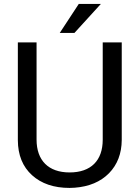

<svg xmlns="http://www.w3.org/2000/svg" viewBox="-20 -921 688 951"><path d="M275.9 -757.8H348.6L479.5 -901.4H370.1ZM488.8 -710.9V-229C488.8 -126 430.7 -66.9 324.7 -66.9C219.7 -66.9 161.1 -126.5 161.1 -229.5V-710.9H68.4V-226.6C68.8 -152.8 92.3 -95.2 138.7 -53.2C185.1 -11.2 247.1 9.8 324.7 9.8L349.6 8.8C421.4 3.4 478 -20.5 520 -63C561.5 -105.5 582.5 -160.6 583 -227.5V-710.9Z"/></svg>

Font: Roboto
Style: Regular
Weight: 400
Designer: Google
Version: Version 2.137; 2017